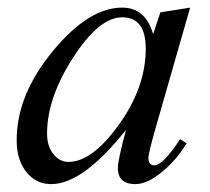

<svg xmlns="http://www.w3.org/2000/svg" viewBox="-20 -462 540 494"><path d="M469.2 -442.4 381.8 -137.7Q361.8 -67.4 361.8 -56.6Q361.8 -36.6 377 -36.6Q399.4 -36.6 443.4 -104L460 -93.3Q434.1 -50.3 397.9 -20.5Q359.4 11.7 328.1 11.7Q283.2 11.7 283.2 -29.8Q283.2 -49.8 304.2 -127.9Q193.4 11.7 111.8 11.7Q72.8 11.7 47.9 -19.3Q22.9 -50.3 22.9 -101.1Q22.9 -218.8 117.2 -332Q208.5 -442.4 294.4 -442.4Q354.5 -442.4 374 -374L392.6 -430.2ZM355 -336.9Q355 -417.5 294.4 -417.5Q234.9 -417.5 168 -313.7Q101.1 -210 101.1 -118.2Q101.1 -84 119.1 -63.5Q134.8 -45.4 155.8 -45.4Q216.3 -45.4 283.7 -138.2Q355 -235.8 355 -336.9Z"/></svg>

Font: Dai Banna SIL Book
Style: Oblique
Weight: 400
Italic angle: -11°
Designer: Victor Gaultney
Foundry: SIL International
Version: Version 2.000